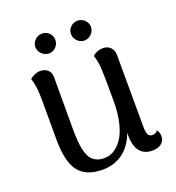

<svg xmlns="http://www.w3.org/2000/svg" viewBox="-128 -787 826 903"><g transform="rotate(-20 285.0 -335.5)"><path d="M183.1 -585.9Q162.1 -585.9 147 -601.1Q131.8 -616.2 131.8 -636.2Q131.8 -656.2 147 -670.7Q162.1 -685.1 183.1 -685.1Q203.1 -685.1 217.5 -670.7Q231.9 -656.2 231.9 -636.2Q231.9 -615.7 217.5 -600.8Q203.1 -585.9 183.1 -585.9ZM359.9 -685.1Q380.4 -685.1 395.3 -670.7Q410.2 -656.2 410.2 -636.2Q410.2 -616.2 395 -601.1Q379.9 -585.9 359.9 -585.9Q339.8 -585.9 325 -601.1Q310.1 -616.2 310.1 -636.2Q310.1 -656.2 325 -670.7Q339.8 -685.1 359.9 -685.1ZM535.2 -73.2Q545.9 -57.6 545.9 -40Q545.9 -17.6 529.3 -3.9Q512.7 9.8 482.9 9.8Q442.4 9.8 421.1 -17.1Q399.9 -43.9 399.9 -97.2V-109.9Q378.9 -50.3 335.7 -18.1Q292.5 14.2 232.9 14.2Q151.4 14.2 113.8 -33.9Q76.2 -82 76.2 -194.8V-391.1Q76.2 -461.4 62 -502Q88.4 -522.9 113.8 -522.9Q136.7 -522.9 151.4 -509.8Q166 -496.6 166 -473.1V-207Q166 -113.3 186.8 -73.7Q207.5 -34.2 259.8 -34.2Q284.7 -34.2 307.1 -47.6Q329.6 -61 348.9 -88.4Q368.2 -115.7 379.6 -162.8Q391.1 -210 391.1 -271Q391.1 -396 388.9 -434.6Q386.7 -473.1 376 -502.9Q398.9 -522.9 428.2 -522.9Q450.7 -522.9 465.3 -508.5Q480 -494.1 480 -469.2L481 -109.9Q481 -82 487.3 -70.6Q493.7 -59.1 507.8 -59.1Q527.3 -59.1 535.2 -73.2Z"/></g></svg>

Font: Arima Madurai Medium
Style: Regular
Weight: 500
Designer: Joana Correia and Natanael Gama
Foundry: NDISCOVER
Version: Version 1.019;PS 001.019;hotconv 1.0.88;makeotf.lib2.5.64775